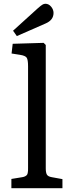

<svg xmlns="http://www.w3.org/2000/svg" viewBox="-20 -992 373 1012"><path d="M68.8 -801.8 48.8 -830.1 180.2 -949.2Q194.8 -961.9 202.9 -967Q210.9 -972.2 219.2 -972.2Q236.8 -972.2 249.5 -956.8Q262.2 -941.4 262.2 -923.8Q262.2 -886.2 220.2 -868.2ZM40 0V-48.8L97.2 -58.1Q106.4 -59.6 112.3 -62.7Q118.2 -65.9 121.3 -69.3Q124.5 -72.8 126 -79.8Q127.4 -86.9 127.7 -92.3Q127.9 -97.7 127.9 -108.9V-643.1Q127.9 -676.8 120.8 -687.7Q113.8 -698.7 85 -703.1L41 -710L46.9 -761.2L210 -766.1L221.2 -754.9V-105Q221.2 -82 227.1 -71.8Q232.9 -61.5 252.9 -58.1L309.1 -47.9V0Z"/></svg>

Font: Literata Book
Style: Regular
Weight: 400
Designer: Latin by Veronika Burian and Jose Scaglione. Greek by Irene Vlachou. Cyrillic by Vera Evstafieva
Foundry: TypeTogether
Version: Version 2.003;PS 002.003;hotconv 1.0.88;makeotf.lib2.5.64775